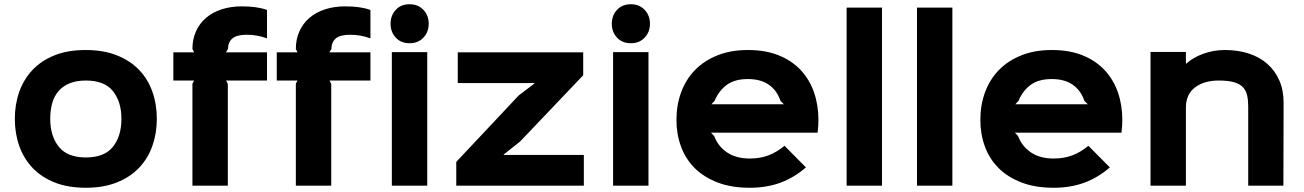

<svg xmlns="http://www.w3.org/2000/svg" viewBox="-20 -876 6154 906"><path d="M720 -315Q720 -247 699 -187.5Q678 -128 636 -84Q594 -40 531 -15Q468 10 385 10Q301 10 238 -15Q175 -40 133.5 -84Q92 -128 71 -187Q50 -246 50 -315Q50 -384 71 -443Q92 -502 133.5 -546Q175 -590 237.5 -615Q300 -640 384 -640Q468 -640 531 -615Q594 -590 636 -546.5Q678 -503 699 -443.5Q720 -384 720 -315ZM553 -315Q553 -396 513 -446Q473 -496 385 -496Q341 -496 309 -483Q277 -470 256.5 -446.5Q236 -423 226.5 -389.5Q217 -356 217 -315Q217 -234 257.5 -183.5Q298 -133 385 -133Q473 -133 513 -183.5Q553 -234 553 -315Z M1240 -496H1047L1055 -480V0H888V-481L896 -496H798V-629H896L888 -645Q888 -691 905 -728.5Q922 -766 952.5 -792Q983 -818 1026 -832Q1069 -846 1121 -846Q1194 -846 1240 -829V-695Q1194 -712 1145 -712Q1097 -712 1076.5 -694.5Q1056 -677 1056 -645L1046 -629H1240Z M1728 -496H1535L1543 -480V0H1376V-481L1384 -496H1286V-629H1384L1376 -645Q1376 -691 1393 -728.5Q1410 -766 1440.5 -792Q1471 -818 1514 -832Q1557 -846 1609 -846Q1682 -846 1728 -829V-695Q1682 -712 1633 -712Q1585 -712 1564.5 -694.5Q1544 -677 1544 -645L1534 -629H1728Z M2003 -764Q2003 -725 1978 -698.5Q1953 -672 1913 -672Q1872 -672 1847.5 -698.5Q1823 -725 1823 -764Q1823 -803 1847.5 -829.5Q1872 -856 1913 -856Q1953 -856 1978 -829.5Q2003 -803 2003 -764ZM1996 0H1829V-630H1996Z M2735 0H2133V-112L2428 -426L2502 -482V-484H2140V-629H2732V-521L2434 -208L2357 -147V-145H2735Z M3047 -764Q3047 -725 3022 -698.5Q2997 -672 2957 -672Q2916 -672 2891.5 -698.5Q2867 -725 2867 -764Q2867 -803 2891.5 -829.5Q2916 -856 2957 -856Q2997 -856 3022 -829.5Q3047 -803 3047 -764ZM3040 0H2873V-630H3040Z M3842 -310Q3842 -298 3841 -281.5Q3840 -265 3838 -250H3335L3350 -234Q3368 -186 3410.5 -157Q3453 -128 3518 -128Q3566 -128 3605 -142.5Q3644 -157 3682 -188L3783 -86Q3726 -37 3661.5 -13.5Q3597 10 3518 10Q3431 10 3366 -15Q3301 -40 3258 -83Q3215 -126 3193.5 -184.5Q3172 -243 3172 -310Q3172 -381 3194.5 -441.5Q3217 -502 3260 -546Q3303 -590 3366 -615Q3429 -640 3509 -640Q3593 -640 3655.5 -614.5Q3718 -589 3759.5 -544Q3801 -499 3821.5 -439Q3842 -379 3842 -310ZM3679 -384 3663 -400Q3646 -450 3607.5 -476.5Q3569 -503 3509 -503Q3447 -503 3409.5 -475.5Q3372 -448 3352 -400L3337 -384Z M4142 0H3975V-840H4142Z M4474 0H4307V-840H4474Z M5276 -310Q5276 -298 5275 -281.5Q5274 -265 5272 -250H4769L4784 -234Q4802 -186 4844.5 -157Q4887 -128 4952 -128Q5000 -128 5039 -142.5Q5078 -157 5116 -188L5217 -86Q5160 -37 5095.5 -13.5Q5031 10 4952 10Q4865 10 4800 -15Q4735 -40 4692 -83Q4649 -126 4627.5 -184.5Q4606 -243 4606 -310Q4606 -381 4628.5 -441.5Q4651 -502 4694 -546Q4737 -590 4800 -615Q4863 -640 4943 -640Q5027 -640 5089.5 -614.5Q5152 -589 5193.5 -544Q5235 -499 5255.5 -439Q5276 -379 5276 -310ZM5113 -384 5097 -400Q5080 -450 5041.5 -476.5Q5003 -503 4943 -503Q4881 -503 4843.5 -475.5Q4806 -448 4786 -400L4771 -384Z M6037 -391 6036 0H5870V-375Q5870 -403 5865 -425.5Q5860 -448 5845.5 -464Q5831 -480 5803.5 -488Q5776 -496 5731 -496Q5662 -496 5619 -463.5Q5576 -431 5576 -368V0H5409V-631H5576V-576H5578Q5610 -605 5658.5 -622.5Q5707 -640 5760 -640Q5823 -640 5874 -623Q5925 -606 5961 -574Q5997 -542 6017 -496Q6037 -450 6037 -391Z"/></svg>

Font: TypoPRO Sinkin Sans
Style: 700 Bold
Weight: 700
Designer: Keith Bates
Foundry: K-Type
Version: Sinkin Sans (version 1.0)  by Keith Bates   •   © 2014   www